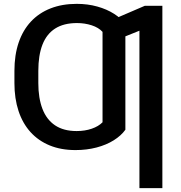

<svg xmlns="http://www.w3.org/2000/svg" viewBox="-20 -757 926 981"><path d="M620.6 -394V-94.2Q599.1 -64 561.3 -40.3Q523.4 -16.6 473.4 -3.4Q423.3 9.8 365.7 9.8Q292 9.8 234.1 -13.9Q176.3 -37.6 136 -82Q95.7 -126.5 74.7 -189.9Q53.7 -253.4 53.7 -332.5V-388.7L175.8 -390.1V-332.5Q175.8 -255.9 196.8 -200.9Q217.8 -146 261.2 -116.7Q304.7 -87.4 371.6 -87.4Q414.1 -87.4 448.7 -99.4Q483.4 -111.3 503.9 -132.3V-394ZM620.6 -633.3V-339.4L503.9 -338.9V-594.2Q483.9 -616.2 448.5 -627.7Q413.1 -639.2 373.5 -639.2Q305.7 -639.2 262 -611.3Q218.3 -583.5 197 -529.1Q175.8 -474.6 175.8 -395V-339.8H53.7V-395Q53.7 -475.6 75.2 -539.1Q96.7 -602.5 137.9 -646.7Q179.2 -690.9 238.3 -714.1Q297.4 -737.3 372.1 -737.3Q428.2 -737.3 477.1 -723.6Q525.9 -710 563 -686.3Q600.1 -662.6 620.6 -633.3ZM809.6 -727.5V204.1H692.4V-600.1L562.5 -547.9V-659.7L720.2 -727.5Z"/></svg>

Font: V-Inter
Style: Medium-500
Weight: 500
Designer: Rasmus Andersson
Foundry: rsms
Version: Version 4.000;git-4146feb